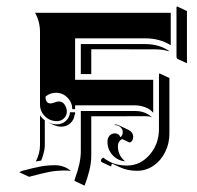

<svg xmlns="http://www.w3.org/2000/svg" viewBox="-20 -508 602 588"><path d="M39.1 19.5 46.4 15.6Q83.7 5.6 104.7 1.8Q125.7 -2 150.1 -2Q162.1 -2 175 2.6Q188 7.1 197 15.9L193.1 15.1Q186.8 13.9 180.2 14.2Q154.5 14.2 133.8 17.9Q113 21.7 69.1 33.4ZM87.4 -468.8H502.9V-369.6Q468.8 -390.6 424.8 -390.6H210V-263.7H449.2V-162.6Q439.5 -174.6 423.3 -180.1Q407.2 -185.5 392.6 -185.5H210V-173.8H201.2Q201.2 -194.3 186.5 -209.1Q171.9 -223.9 151.4 -223.9Q133.3 -223.9 119.4 -212.2Q119.4 -191.4 134.5 -191.2Q139.6 -191.2 147.3 -194.2Q155 -197.3 160.2 -197.3Q171.6 -197.3 178.1 -187.3Q184.6 -177.2 184.6 -166.3Q184.6 -154.1 175.7 -145.5Q166.7 -137 154.3 -137Q132.8 -137 117.7 -151.9Q102.5 -166.7 102.5 -187.7V-410.2Q102.5 -441.9 87.4 -468.8ZM89.8 -13.4Q102.5 -38.8 102.5 -63.5V-155Q108.9 -145.3 117.2 -139.6V-60.5Q117.2 -51.8 113.4 -38Q109.6 -24.2 106.2 -16.4Q99.4 -15.4 89.8 -13.4ZM127.9 -132.8V-133.1Q140.4 -127.2 154.3 -127.2Q170.2 -127.2 181.8 -137.8Q193.4 -148.4 194.3 -164.1H210V-157.5H208.5Q207.5 -141.8 195.8 -131Q184.1 -120.1 168 -120.1Q155 -120.1 142.1 -126.2ZM208 45.9 209.5 39.3Q227.5 -8.5 227.5 -44.9V-168H395.5Q410.2 -168 423.3 -162.8Q436.5 -157.7 445.6 -148.4L440.4 -150.6Q433.1 -152.1 425.5 -152.1L259.5 -151.9V-30.8Q259.5 -8.8 253.2 16.1Q246.8 41 239 60.1H238ZM227.5 -281.2V-373H424.8Q467.5 -373 499 -351.3L494.9 -351.6Q476.8 -356.9 454.8 -356.9L259.5 -357.2V-281.2ZM289.1 -16.8Q289.8 -20.3 292.1 -22.5Q294.4 -24.7 296.1 -25.4Q299.8 -22.2 304.2 -19.4Q308.6 -16.6 317.9 -11.7Q327.1 -6.8 340.6 -3.9Q354 -1 369.1 -1Q409.4 -1 438.1 -33.8Q466.8 -66.7 466.8 -113.3V-281.2L468.8 -283.2L498.8 -269V-99.1Q498.8 -68.1 485.6 -41.9Q472.4 -15.6 449.6 -0.2Q426.8 15.1 399.7 15.1Q370.4 15.1 346.7 3.9L323.5 -6.8Q320.3 -3.4 320.3 2L290.3 -12ZM309.1 -74.2Q309.1 -85.7 315.7 -92.7Q322.3 -99.6 332 -99.6Q337.2 -99.6 341.9 -96.7Q346.7 -93.8 347.9 -88.1Q351.6 -89.4 353.8 -93.6Q356 -97.9 356 -103.5Q356 -112.3 348.9 -118.7Q341.8 -125 331.5 -125V-127Q338.1 -127 343.8 -124.3L373.8 -110.1Q380.1 -107.2 384 -101.6Q387.9 -95.9 387.9 -89.4Q387.9 -82 384.5 -76.9Q381.1 -71.8 376.2 -71.8L354.5 -82Q348.4 -79.6 344.7 -73.9Q341.1 -68.1 341.1 -60.1Q341.1 -33.4 360.6 -16.1L362.5 -13.9Q339.8 -16.4 324.5 -33.3Q309.1 -50.3 309.1 -74.2ZM520.5 -333V-486.3L522.5 -488.3L552.5 -474.1V-314.2L522.5 -328.1Z"/></svg>

Font: AgreloyS1
Style: Medium
Weight: 400
Designer: gluk
Foundry: gluk
Version: Version 0.27